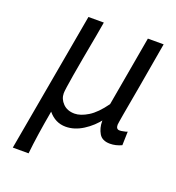

<svg xmlns="http://www.w3.org/2000/svg" viewBox="-132 -633 862 938"><g transform="rotate(20 299.5 -164.0)"><path d="M121 199H39L168 -527H248Q242 -496 236 -458Q182 -168 182 -136Q182 -106 204.5 -83Q227 -60 265 -60Q296 -60 334.5 -83.5Q373 -107 413 -163L477 -527H559L518 -290Q482 -91 482 -81Q482 -58 500 -58Q509 -58 517 -60Q535 -63 540 -66L538 5Q508 19 478 19Q437 19 421 -8.5Q405 -36 405 -71V-85H413Q380 -41 335.5 -13Q291 15 246 15Q192 15 155 -30Q131 103 121 199Z"/></g></svg>

Font: LXGW 975 Gothic SC
Style: Regular
Weight: 400
Version: Version 2.01;February 25, 2021